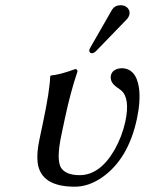

<svg xmlns="http://www.w3.org/2000/svg" viewBox="-20 -702 552 732"><path d="M439 -682.1Q463.4 -682.1 472.2 -662.6Q475.1 -654.8 473.6 -647Q470.7 -636.2 463.9 -628.9L345.7 -506.8Q337.9 -499.5 332 -499Q320.8 -499 320.3 -508.8Q320.3 -510.7 320.8 -512.2Q321.8 -516.1 325.2 -522L407.2 -665Q418 -681.6 439 -682.1ZM227.5 -251 214.4 -189Q193.8 -92.8 212.9 -62Q231.9 -34.2 283.2 -34.2Q361.3 -34.2 417 -131.3Q444.8 -180.7 457.5 -236.8Q477.1 -328.1 441.4 -357.9Q435.5 -362.8 427.2 -368.2Q397.9 -387.7 402.8 -414.1Q407.2 -435.5 434.1 -440.9Q438.5 -441.9 442.9 -441.9Q498.5 -441.9 509.8 -367.2Q516.6 -317.9 502 -249Q469.2 -95.7 369.6 -25.9Q317.9 9.8 265.1 9.8Q135.3 9.8 123.5 -82Q119.1 -118.7 130.9 -172.9L144 -234.9Q169.9 -357.9 171.4 -411.1L173.8 -414.1Q208 -417 268.1 -439Q275.9 -437 275.4 -429.2Q249 -352.1 227.5 -251Z"/></svg>

Font: Linux Biolinum Capitals O
Style: Italic Samll Caps
Weight: 400
Italic angle: -12°
Designer: Philipp H. Poll
Foundry: Philipp H. Poll
Version: Version 0.6.2